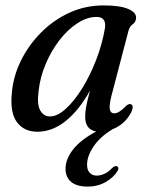

<svg xmlns="http://www.w3.org/2000/svg" viewBox="-20 -477 549 709"><path d="M392 -125Q382.5 -87.5 385.5 -73Q388.5 -58.5 402 -58.5Q419.5 -58.5 444.5 -85Q456 -95.5 463.5 -92Q475.5 -87.5 465 -63Q441.5 -18 396 0Q350 27.5 325.8 63.5Q301.5 99.5 301.5 131Q301.5 151 311.5 161.2Q321.5 171.5 337.5 171.5Q351.5 171.5 366.8 164.2Q382 157 393.5 144Q403.5 134.5 411 136.5Q415 137.5 416.8 142.5Q418.5 147.5 412.5 156.5Q400 177.5 370.8 194.8Q341.5 212 304 212Q263 212 242.5 194.5Q222 177 222 146.5Q222 110.5 249.8 75Q277.5 39.5 335 8.5Q294.5 1.5 294.5 -46Q294.5 -61.5 298.2 -83Q302 -104.5 312.5 -142.5Q271 -68.5 221.8 -29.5Q172.5 9.5 118 9.5Q69 9.5 42.5 -26Q16 -61.5 24 -136.5Q29.5 -197 57.8 -254Q86 -311 131.8 -357Q177.5 -403 236.2 -430Q295 -457 362.5 -457Q423.5 -457 453.8 -443.8Q484 -430.5 482.5 -410.5Q481.5 -395 470.2 -387.5Q459 -380 454.5 -363.5ZM122.5 -140.5Q116 -90.5 128.8 -68.8Q141.5 -47 164.5 -47Q192 -47 223.2 -75.5Q254.5 -104 283.8 -151.2Q313 -198.5 335.2 -256.2Q357.5 -314 367.5 -372.5Q373.5 -414.5 337 -414.5Q301.5 -414.5 265.8 -391.2Q230 -368 199.5 -328.5Q169 -289 148.5 -240.2Q128 -191.5 122.5 -140.5Z"/></svg>

Font: Fraunces 72pt Soft
Style: Italic
Weight: 400
Italic angle: -16°
Version: Version 1.000;[b76b70a41]